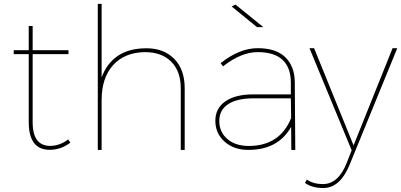

<svg xmlns="http://www.w3.org/2000/svg" viewBox="-20 -762 2040 976"><path d="M146 -142.1Q145.5 -17.6 239.3 -20.5Q287.1 -22.5 326.2 -53.2L337.9 -37.1Q292 -2 236.8 -0.5Q126 2.4 126 -142.1V-486.8H49.8V-506.8H126V-629.9H146V-506.8H328.1V-486.8H146Z M918.9 -313V0H898.9V-313Q898.9 -399.9 850.3 -448.5Q801.8 -497.1 715.8 -497.1Q612.8 -495.1 554.7 -430.7Q496.6 -366.2 496.6 -252.9V0H477.1V-742.2H496.6V-368.2Q521.5 -438 577.6 -477.1Q633.8 -516.1 722.9 -516.6Q812 -517.1 865.5 -463.1Q918.9 -409.2 918.9 -313Z M1243.7 -20Q1402.8 -20 1460 -162.1L1458.5 -262.2H1266.6Q1184.6 -261.7 1139.6 -232.4Q1094.7 -203.1 1094.7 -147Q1094.7 -90.8 1135.3 -55.7Q1175.8 -20.5 1243.7 -20ZM1242.7 0Q1168.5 0 1121.6 -42Q1074.7 -84 1074.7 -147.9Q1074.7 -211.9 1126 -247.1Q1177.2 -282.2 1266.6 -282.2H1458.5V-345.2Q1457.5 -418.9 1416 -458Q1374 -497.1 1290 -497.1Q1206.1 -497.1 1113.8 -424.8L1101.6 -440.9Q1197.3 -517.1 1290 -517.1Q1382.8 -517.1 1430.2 -471.2Q1477.5 -425.3 1478.5 -345.2L1481 0H1460.9L1460 -117.2Q1394 0 1242.7 0ZM1286.6 -624 1157.7 -729 1176.8 -738.8 1318.8 -624Z M1620.6 173.8Q1699.7 173.8 1741.7 67.9L1767.6 2L1553.2 -517.1H1576.7L1777.3 -22.9L1975.6 -517.1H1999.5L1757.3 75.2Q1708.5 194.3 1622.6 193.8Q1567.4 193.8 1530.3 168L1539.6 150.9Q1573.7 173.8 1620.6 173.8Z"/></svg>

Font: Montserrat-Hairline
Style: Regular
Weight: 250
Designer: Julieta Ulanovsky
Foundry: Julieta Ulanovsky
Version: Version 1.000;PS 002.000;hotconv 1.0.70;makeotf.lib2.5.58329